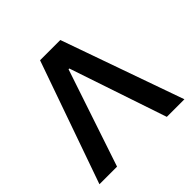

<svg xmlns="http://www.w3.org/2000/svg" viewBox="-177 -877 1047 1047"><g transform="rotate(-45 346.5 -353.5)"><path d="M19.5 0 268.6 -707H424.8L674.8 0H539.1L349.6 -562.5H343.8L155.3 0Z"/></g></svg>

Font: Pretendard SemiBold
Style: Regular
Weight: 600
Designer: Base glyphs from Inter by Rasmus Andersson; Hangeul glyphs from Noto Sans CJK(Source Han Sans) by Jang Soo-young and Kan
Foundry: Kil Hyung-jin
Version: Version 1.309